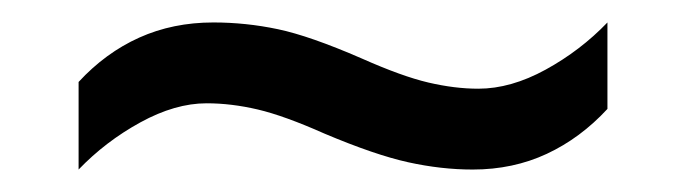

<svg xmlns="http://www.w3.org/2000/svg" viewBox="-20 -438 612 171"><path d="M269 -319Q233 -335 209.5 -340.5Q186 -346 164 -346Q136 -346 105 -329Q74 -312 50 -287V-365Q74 -391 104 -404.5Q134 -418 170 -418Q199 -418 227.5 -412Q256 -406 302 -386Q338 -370 361.5 -364.5Q385 -359 406 -359Q435 -359 466 -376Q497 -393 521 -418V-341Q497 -315 467 -301Q437 -287 401 -287Q373 -287 343.5 -293.5Q314 -300 269 -319Z"/></svg>

Font: Noto Sans Khmer
Style: Regular
Weight: 400
Designer: Danh Hong and the Monotype Design Team
Foundry: Monotype Imaging Inc.
Version: Version 2.003